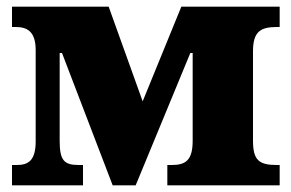

<svg xmlns="http://www.w3.org/2000/svg" viewBox="-20 -556 873 576"><path d="M229 0V-61H216C172 -61 159 -75 159 -134V-397H166L318 0H387L551 -397H558V-134C558 -75 537 -61 495 -61H482V0H819V-61H811C757 -61 739 -75 739 -134V-402C739 -461 761 -475 811 -475H819V-536H524L408 -252L306 -536H16V-475H27C61 -475 87 -462 87 -406V-131C87 -75 65 -61 31 -61H16V0Z"/></svg>

Font: UArctic Serif Black
Style: Regular
Weight: 900
Designer: Customization by Puisto advertising & original work Monotype Design Team
Foundry: Monotype Imaging Inc.
Version: Version 2.004